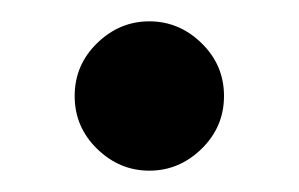

<svg xmlns="http://www.w3.org/2000/svg" viewBox="-20 -387 280 180"><path d="M71 -247.5Q50 -268 50 -297Q50 -326 71 -346.5Q92 -367 120 -367Q148 -367 169 -346.5Q190 -326 190 -297Q190 -268 169 -247.5Q148 -227 120 -227Q92 -227 71 -247.5Z"/></svg>

Font: Edgecutting Lite Medium
Style: Medium
Weight: 500
Designer: RandomMaerks (Nguyen Gia Bao)
Version: Version 1.0